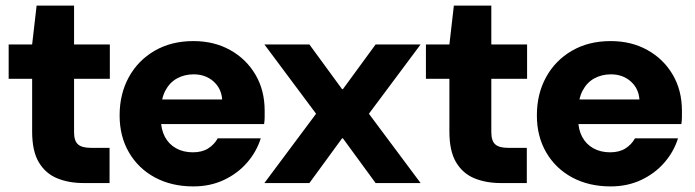

<svg xmlns="http://www.w3.org/2000/svg" viewBox="-20 -655 2486 687"><path d="M280 0Q225 0 183.5 -17.5Q142 -35 118.5 -75Q95 -115 95 -184V-373H11V-496H95L111 -635H245V-496H373V-373H245V-182Q245 -151 259 -138.5Q273 -126 305 -126H372V0Z M672 12Q594 12 534.5 -20Q475 -52 441.5 -109.5Q408 -167 408 -242Q408 -319 441 -379Q474 -439 533.5 -473.5Q593 -508 672 -508Q746 -508 803.5 -476Q861 -444 894 -388Q927 -332 927 -259Q927 -249 927 -236.5Q927 -224 925 -211H514V-299H775Q772 -339 743.5 -364Q715 -389 673 -389Q640 -389 613.5 -374.5Q587 -360 571.5 -330.5Q556 -301 556 -255V-226Q556 -192 570 -165.5Q584 -139 610 -124.5Q636 -110 670 -110Q703 -110 725 -124Q747 -138 759 -160H913Q898 -112 864 -73Q830 -34 781 -11Q732 12 672 12Z M926 0 1111 -248 926 -496H1087L1204 -336H1207L1324 -496H1485L1300 -248L1485 0H1324L1207 -160H1204L1087 0Z M1773 0Q1718 0 1676.5 -17.5Q1635 -35 1611.5 -75Q1588 -115 1588 -184V-373H1504V-496H1588L1604 -635H1738V-496H1866V-373H1738V-182Q1738 -151 1752 -138.5Q1766 -126 1798 -126H1865V0Z M2165 12Q2087 12 2027.5 -20Q1968 -52 1934.5 -109.5Q1901 -167 1901 -242Q1901 -319 1934 -379Q1967 -439 2026.5 -473.5Q2086 -508 2165 -508Q2239 -508 2296.5 -476Q2354 -444 2387 -388Q2420 -332 2420 -259Q2420 -249 2420 -236.5Q2420 -224 2418 -211H2007V-299H2268Q2265 -339 2236.5 -364Q2208 -389 2166 -389Q2133 -389 2106.5 -374.5Q2080 -360 2064.5 -330.5Q2049 -301 2049 -255V-226Q2049 -192 2063 -165.5Q2077 -139 2103 -124.5Q2129 -110 2163 -110Q2196 -110 2218 -124Q2240 -138 2252 -160H2406Q2391 -112 2357 -73Q2323 -34 2274 -11Q2225 12 2165 12Z"/></svg>

Font: DM Sans 36pt Black
Style: Regular
Weight: 900
Designer: Colophon Foundry, Jonny Pinhorn
Foundry: Colophon Foundry
Version: Version 4.004;gftools[0.9.30]